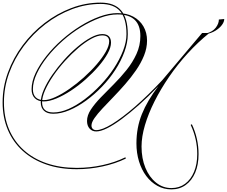

<svg xmlns="http://www.w3.org/2000/svg" viewBox="-104 -913 1731 1465"><path d="M1401 262Q1401 147 1351 40L1360 35Q1411 144 1411 263Q1411 344 1385.5 404Q1360 464 1313.5 498Q1267 532 1204 532Q1146 532 1097 505Q1048 478 1012 430Q976 382 956.5 318Q937 254 937 181Q937 61 978.5 -42Q1020 -145 1104 -255Q1028 -176 957 -113Q886 -50 824.5 -4.5Q763 41 713.5 65.5Q664 90 630 90Q599 90 579.5 68Q560 46 560 10Q560 -33 589.5 -77.5Q619 -122 665 -169.5Q711 -217 763.5 -269.5Q816 -322 862 -379.5Q908 -437 937.5 -501.5Q967 -566 967 -638Q967 -803 793 -803Q730 -803 658.5 -776.5Q587 -750 514 -705.5Q441 -661 375 -602.5Q309 -544 258 -480Q207 -416 177 -352Q147 -288 147 -232Q147 -192 168.5 -170.5Q190 -149 230 -149Q268 -149 319 -172.5Q370 -196 426 -235Q482 -274 536 -322.5Q590 -371 633.5 -421.5Q677 -472 703 -518Q729 -564 729 -597Q729 -643 676 -643Q640 -643 592.5 -617Q545 -591 493.5 -547Q442 -503 392.5 -448.5Q343 -394 303.5 -336.5Q264 -279 240.5 -226Q217 -173 217 -133Q217 -55 303 -55Q358 -55 419.5 -82Q481 -109 543.5 -156.5Q606 -204 663.5 -264.5Q721 -325 765 -392Q809 -459 835 -526Q861 -593 861 -652Q861 -771 813 -827Q765 -883 664 -883Q551 -883 443.5 -842Q336 -801 242 -728.5Q148 -656 77 -561Q6 -466 -34 -356.5Q-74 -247 -74 -132Q-74 -18 -35 74Q4 166 77 232Q150 298 252.5 333Q355 368 482 368Q581 368 677.5 347Q774 326 853 287L856 297Q776 336 678 357Q580 378 482 378Q353 378 249 342Q145 306 70.5 239Q-4 172 -44 78Q-84 -16 -84 -132Q-84 -248 -43.5 -359.5Q-3 -471 69 -567.5Q141 -664 236 -737Q331 -810 440 -851.5Q549 -893 664 -893Q769 -893 820 -833.5Q871 -774 871 -652Q871 -588 845.5 -518Q820 -448 776 -380Q732 -312 674.5 -252Q617 -192 553 -145.5Q489 -99 425 -72Q361 -45 302 -45Q256 -45 231.5 -68Q207 -91 207 -133Q207 -175 230.5 -229Q254 -283 294.5 -341.5Q335 -400 384.5 -455.5Q434 -511 487 -555.5Q540 -600 589 -626.5Q638 -653 676 -653Q710 -653 726.5 -636Q743 -619 743 -588Q743 -551 717 -504Q691 -457 647.5 -406.5Q604 -356 550 -308Q496 -260 438 -222Q380 -184 326 -161.5Q272 -139 230 -139Q187 -139 162 -163.5Q137 -188 137 -232Q137 -291 167.5 -355.5Q198 -420 250 -485.5Q302 -551 369 -610Q436 -669 509.5 -714.5Q583 -760 656 -786.5Q729 -813 793 -813Q863 -813 913 -786Q963 -759 990.5 -711.5Q1018 -664 1018 -603Q1018 -546 995 -489Q972 -432 934 -377Q896 -322 851 -270.5Q806 -219 761 -172.5Q716 -126 678 -85.5Q640 -45 617 -12Q594 21 594 45Q594 61 604 70.5Q614 80 630 80Q675 80 751.5 33Q828 -14 926.5 -99.5Q1025 -185 1134 -301L1438 -661H1493Q1406 -591 1328 -505.5Q1250 -420 1186 -326.5Q1122 -233 1075 -139.5Q1028 -46 1002 42Q976 130 976 205Q976 296 1005.5 367.5Q1035 439 1087 480.5Q1139 522 1204 522Q1264 522 1308 489.5Q1352 457 1376.5 398.5Q1401 340 1401 262ZM1607 -768Q1607 -746 1589 -722Q1571 -698 1541 -679.5Q1511 -661 1473 -653V-659Q1519 -671 1542.5 -702Q1566 -733 1566 -764Z"/></svg>

Font: Ballet 24pt
Style: Regular
Weight: 400
Designer: Maximiliano R. Sproviero
Foundry: Omnibus-Type
Version: Version 1.100